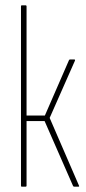

<svg xmlns="http://www.w3.org/2000/svg" viewBox="-20 -703 323 723"><path d="M277 -5Q280 0 275 0H260Q256 0 255 -3L148 -247H80V-4Q80 0 76 0H62Q59 0 59 -4V-679Q59 -683 62 -683H76Q80 -683 80 -679V-268H149L240 -477Q241 -479 244 -479H260Q262 -479 262.5 -477.5Q263 -476 262 -474L167 -259Z"/></svg>

Font: Sofia Sans Extra Condensed Thin
Style: Regular
Weight: 250
Version: Version 4.100